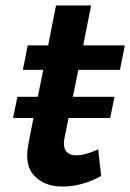

<svg xmlns="http://www.w3.org/2000/svg" viewBox="-20 -680 479 706"><path d="M210 6Q144 6 107 -33Q80 -60 80 -108Q80 -129 85 -154L103 -246H28L44 -324H119L139 -423H64L82 -513H157L186 -660H315L286 -513H439L421 -423H268L248 -324H401L385 -246H232L218 -177Q215 -164 215 -153Q215 -109 261 -109Q294 -109 341 -131L352 -33Q281 6 210 6Z"/></svg>

Font: Argentum Sans Medium
Style: Italic
Weight: 500
Italic angle: -11°
Designer: Julieta Ulanovsky (font), Cristiano Sobral (main changes and remaster)
Foundry: Julieta Ulanovsky (font), Cristiano Sobral (main changes and remaster)
Version: Version 2.007;June 15, 2022;FontCreator 14.0.0.2814 64-bit; 